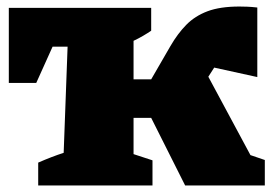

<svg xmlns="http://www.w3.org/2000/svg" viewBox="-20 -568 847 588"><path d="M97 0V-70Q138 -88 175 -100L187 -425H141L91 -314H7V-544H443V-474Q433 -467 418.5 -458.5Q404 -450 389 -443V-325H443L502 -427Q524 -465 550.5 -492Q577 -519 615.5 -533.5Q654 -548 713 -548Q724 -548 737 -547.5Q750 -547 768 -545V-332L636 -361L618 -333L747 -93L791 -78V0H547L443 -207H389V-96L447 -77V0Z"/></svg>

Font: Piazzolla SC Black
Style: Regular
Weight: 900
Designer: Juan Pablo del Peral
Foundry: Huerta Tipografica
Version: Version 1.330